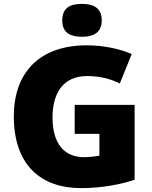

<svg xmlns="http://www.w3.org/2000/svg" viewBox="-20 -957 780 987"><path d="M401 -937C345 -937 300 -920 300 -852C300 -786 345 -768 401 -768C456 -768 503 -786 503 -852C503 -920 456 -937 401 -937ZM364 -418V-269H491V-157C474 -153 435 -149 412 -149C308 -149 250 -221 250 -354C250 -470 299 -566 427 -566C490 -566 545 -553 596 -528L657 -679C598 -705 515 -724 426 -724C182 -724 51 -583 51 -359C51 -109 190 10 396 10C500 10 598 -8 672 -33V-418Z"/></svg>

Font: Noto Sans Canadian Aboriginal Black
Style: Regular
Weight: 900
Designer: Monotype Design Team, Typotheque's Kevin King
Foundry: Monotype Imaging Inc.
Version: Version 2.004